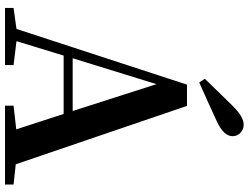

<svg xmlns="http://www.w3.org/2000/svg" viewBox="-136 -882 1017 786"><g transform="rotate(90 373.0 -488.5)"><path d="M317 -795 302 -818Q325 -842 367.5 -885.5Q410 -929 414 -933Q458 -977 489 -977Q510 -977 523.5 -963.5Q537 -950 537 -932Q537 -895 476 -867Q396 -830 317 -795ZM218 -277H434L324 -620ZM652 -44 735 -35V0H412V-35L509 -46L446 -240H207L148 -47L246 -35V0H12V-35L98 -47L326 -745H413Z"/></g></svg>

Font: Swei Spring CJKtc
Style: Bold
Weight: 700
Version: Version 1.021